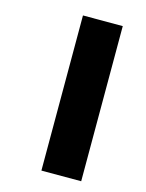

<svg xmlns="http://www.w3.org/2000/svg" viewBox="-103 -670 597 783"><g transform="rotate(15 196.0 -278.5)"><path d="M149 49V-606H317V49Z"/></g></svg>

Font: Noto Sans Malayalam ExtraBold
Style: Regular
Weight: 800
Designer: Jelle Bosma - Monotype Design Team
Foundry: Monotype Imaging Inc.
Version: Version 2.104; ttfautohint (v1.8.4.7-5d5b)